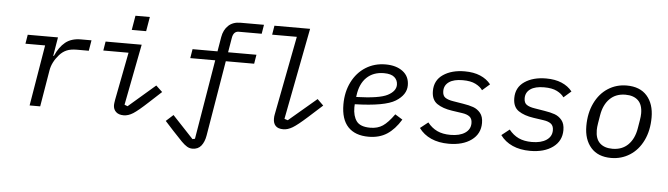

<svg xmlns="http://www.w3.org/2000/svg" viewBox="-54 -969 4908 1410"><g transform="rotate(5 2400.0 -264.0)"><path d="M178 0 253 -449H108L119 -516H342L319 -378H324Q353 -445 397 -480.5Q441 -516 511 -516H589L576 -438H488Q443 -438 413.5 -425.5Q384 -413 360 -386Q311 -330 301 -269L256 0Z M795 -57Q795 -67 800 -97L868 -449H682L693 -516H959L872 -66L895 -57L1092 -227L1139 -183L1048 -99Q977 -33 941.5 -10.5Q906 12 872 12Q835 12 815 -7Q795 -26 795 -57ZM1001 -724 983 -618H877L895 -724Z M1245 93 1184 26 1237 -22 1391 142 1409 138 1507 -449H1323L1334 -516H1518L1536 -623Q1545 -676 1578.5 -708Q1612 -740 1668 -740H1841L1830 -673H1661Q1622 -673 1614 -623L1596 -516H1805L1794 -449H1585L1492 107Q1484 154 1461 183Q1438 212 1396 212Q1375 212 1356.5 201Q1338 190 1315.5 167.5Q1293 145 1245 93Z M1974 -59Q1974 -78 1977 -91L2089 -673H1907L1918 -740H2181L2051 -65L2076 -57L2281 -231L2326 -187L2222 -93Q2152 -30 2116.5 -9Q2081 12 2049 12Q2010 12 1992 -7Q1974 -26 1974 -59Z M2473 -209Q2473 -301 2509.5 -374Q2546 -447 2610.5 -487.5Q2675 -528 2757 -528Q2835 -528 2883.5 -491.5Q2932 -455 2932 -389Q2932 -319 2854.5 -271Q2777 -223 2556 -217Q2555 -207 2555 -194Q2555 -130 2582.5 -92.5Q2610 -55 2684 -55Q2738 -55 2776 -80.5Q2814 -106 2859 -169L2914 -135Q2869 -61 2812.5 -24.5Q2756 12 2677 12Q2578 12 2525.5 -43.5Q2473 -99 2473 -209ZM2563 -281 2562 -271Q2732 -276 2792 -307.5Q2852 -339 2852 -386Q2852 -420 2827.5 -441.5Q2803 -463 2750 -463Q2672 -463 2623 -416Q2574 -369 2563 -281Z M3048 -85 3106 -131Q3137 -92 3177.5 -73Q3218 -54 3275 -54Q3343 -54 3382.5 -80.5Q3422 -107 3422 -153Q3422 -186 3402.5 -201Q3383 -216 3347 -221L3272 -232Q3203 -242 3161 -270.5Q3119 -299 3119 -364Q3119 -443 3181.5 -485.5Q3244 -528 3340 -528Q3406 -528 3454.5 -507.5Q3503 -487 3533 -449L3478 -401Q3461 -426 3425.5 -444Q3390 -462 3331 -462Q3265 -462 3230 -437.5Q3195 -413 3195 -370Q3195 -336 3215.5 -322Q3236 -308 3275 -302L3348 -290Q3393 -283 3424 -272Q3455 -261 3477 -234.5Q3499 -208 3499 -161Q3499 -81 3435.5 -34.5Q3372 12 3268 12Q3194 12 3138 -13Q3082 -38 3048 -85Z M3648 -85 3706 -131Q3737 -92 3777.5 -73Q3818 -54 3875 -54Q3943 -54 3982.5 -80.5Q4022 -107 4022 -153Q4022 -186 4002.5 -201Q3983 -216 3947 -221L3872 -232Q3803 -242 3761 -270.5Q3719 -299 3719 -364Q3719 -443 3781.5 -485.5Q3844 -528 3940 -528Q4006 -528 4054.5 -507.5Q4103 -487 4133 -449L4078 -401Q4061 -426 4025.5 -444Q3990 -462 3931 -462Q3865 -462 3830 -437.5Q3795 -413 3795 -370Q3795 -336 3815.5 -322Q3836 -308 3875 -302L3948 -290Q3993 -283 4024 -272Q4055 -261 4077 -234.5Q4099 -208 4099 -161Q4099 -81 4035.5 -34.5Q3972 12 3868 12Q3794 12 3738 -13Q3682 -38 3648 -85Z M4264 -206Q4264 -302 4299.5 -375.5Q4335 -449 4396.5 -488.5Q4458 -528 4534 -528Q4632 -528 4684 -469Q4736 -410 4736 -310Q4736 -214 4700.5 -140.5Q4665 -67 4603 -27.5Q4541 12 4465 12Q4368 12 4316 -47.5Q4264 -107 4264 -206ZM4642 -222 4652 -282Q4657 -312 4657 -333Q4657 -397 4624 -428.5Q4591 -460 4531 -460Q4460 -460 4415.5 -416Q4371 -372 4358 -294L4348 -234Q4343 -204 4343 -183Q4343 -119 4376 -87.5Q4409 -56 4469 -56Q4540 -56 4584.5 -100Q4629 -144 4642 -222Z"/></g></svg>

Font: iA Writer Duo S
Style: Italic
Weight: 400
Italic angle: -9.5°
Designer: Mike Abbink, Paul van der Laan, Pieter van Rosmalen, Oliver Reichenstein
Foundry: Bold Monday and Information Architects Inc.
Version: Version 2.000